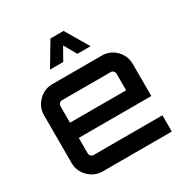

<svg xmlns="http://www.w3.org/2000/svg" viewBox="-184 -959 1060 1105"><g transform="rotate(-30 346.0 -406.5)"><path d="M181 0Q145 0 116 -18Q87 -36 69 -65Q51 -94 51 -130V-450Q51 -486 69 -515Q87 -544 116 -562Q145 -580 181 -580H511Q547 -580 576.5 -562.5Q606 -545 623.5 -515Q641 -485 641 -450V-236H159V-133Q159 -123 166.5 -115.5Q174 -108 184 -108H641V0H181ZM159 -337H532V-447Q532 -457 525 -464.5Q518 -472 508 -472H184Q174 -472 166.5 -464.5Q159 -457 159 -447ZM212 -659 304 -813H391L482 -659H394L347 -742L300 -659Z"/></g></svg>

Font: Orbitron Medium
Style: Regular
Weight: 500
Designer: Matt McInerney
Foundry: The League of Moveable Type
Version: Version 2.001